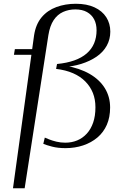

<svg xmlns="http://www.w3.org/2000/svg" viewBox="-20 -777 653 1020"><path d="M59 -516H190L185 -486H54ZM49 223 161 -589Q170 -648 201 -685Q232 -722 279.5 -739.5Q327 -757 383 -757Q441 -757 482 -738Q523 -719 544.5 -685.5Q566 -652 566 -609Q566 -568 547 -534Q528 -500 493 -476Q458 -452 411.5 -437.5Q365 -423 310 -420L344 -433L339 -417L327 -428Q403 -415 456 -384.5Q509 -354 537 -308.5Q565 -263 565 -206Q565 -154 547.5 -114Q530 -74 497.5 -46.5Q465 -19 421.5 -4.5Q378 10 328 10Q288 10 257 2Q226 -6 210 -13L218 -46Q225 -43 241 -36.5Q257 -30 279.5 -24.5Q302 -19 327 -19Q361 -19 390 -31Q419 -43 441 -67Q463 -91 475 -126Q487 -161 487 -207Q487 -249 473.5 -283Q460 -317 433.5 -344Q407 -371 368 -388Q329 -405 278 -411L283 -437Q335 -442 374.5 -456Q414 -470 440.5 -493Q467 -516 480 -547Q493 -578 493 -616Q493 -650 480 -674.5Q467 -699 442 -713Q417 -727 380 -727Q345 -727 315 -713.5Q285 -700 265 -670Q245 -640 237 -590L111 223Z"/></svg>

Font: Roboto Serif 120pt Expanded Light
Style: Italic
Weight: 300
Width: 7
Italic angle: -10°
Designer: Greg Gazdowicz
Foundry: Commercial Type
Version: Version 1.008